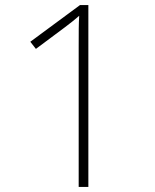

<svg xmlns="http://www.w3.org/2000/svg" viewBox="-20 -734 610 754"><path d="M327 0V-714H294L99 -570L121 -542L235 -627C260 -646 274 -657 291 -672C289 -643 289 -607 289 -550V0Z"/></svg>

Font: Noto Sans Arabic ExtLt
Style: Regular
Weight: 200
Designer: Monotype Design Team, Nadine Chahine, Nizar Qandah and Khaled Hosny
Foundry: Monotype Imaging Inc.
Version: Version 2.012